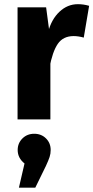

<svg xmlns="http://www.w3.org/2000/svg" viewBox="-20 -566 442 910"><path d="M349.2 -546.2Q376 -546.2 402.4 -538.4L377 -387.8Q351.2 -395 329.2 -395Q279.2 -395 253.9 -358.1Q228.6 -321.2 214.4 -243.8L207.8 -413Q223.6 -474.4 261.8 -510.3Q300 -546.2 349.2 -546.2ZM198.6 -531.2 214 -415.4 218.8 -281.4V0H63.2V-531.2ZM142.2 68Q175.8 68 198 90Q220.2 112 220.2 145Q220.2 162.2 215.1 178Q210 193.8 197 221.8L193.6 228.6L147.2 323.6H69.6L96.2 208.8Q63.8 183 63.8 145Q63.8 112.6 86.2 90.3Q108.6 68 142.2 68Z"/></svg>

Font: Firava
Style: Regular
Weight: 400
Designer: Carrois Corporate & Edenspiekermann AG
Foundry: Greg Finn Gibson
Version: Version 5.000